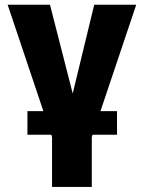

<svg xmlns="http://www.w3.org/2000/svg" viewBox="-20 -565 591 789"><path d="M11.4 -545.5H185.4L278.8 -180.8L367.2 -545.5H539.8L357.2 -2.1V203.1H193.9V-2.1ZM92.7 -11.4V-108.3H460.9V-11.4Z"/></svg>

Font: Inter UI Extra Bold
Style: Regular
Weight: 800
Designer: Rasmus Andersson
Foundry: rsms
Version: 3.2;8d6f07862